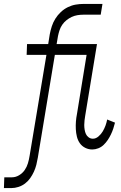

<svg xmlns="http://www.w3.org/2000/svg" viewBox="-97 -755 617 980"><path d="M-77 205 -75 150H-36Q-17 150 0.5 139.5Q18 129 29 113Q40 97 45.5 78.5Q51 60 54 41L140 -475H39L41 -530H149L157 -580Q161 -601 167.5 -621Q174 -641 185.5 -659.5Q197 -678 213.5 -693.5Q230 -709 249.5 -718.5Q269 -728 289.5 -731.5Q310 -735 331 -735H426L417 -680H328Q313 -680 298 -677.5Q283 -675 269 -668.5Q255 -662 242.5 -652Q230 -642 221 -629Q212 -616 207 -601Q202 -586 199 -571L192 -530H398L338 -165Q336 -153 334.5 -141Q333 -129 333 -117Q333 -105 335 -93Q337 -81 341.5 -71Q346 -61 355.5 -54Q365 -47 377 -47Q392 -47 405.5 -58.5Q419 -70 427.5 -84.5Q436 -99 441.5 -114Q447 -129 450 -145L490 -129Q486 -113 481 -98Q476 -83 469 -68.5Q462 -54 453 -40.5Q444 -27 432 -15.5Q420 -4 404.5 2Q389 8 374 8Q355 8 338 -0.5Q321 -9 310.5 -24Q300 -39 295.5 -57.5Q291 -76 290 -95.5Q289 -115 290.5 -134.5Q292 -154 296 -174L345 -475H183L96 50Q93 68 88.5 86Q84 104 76 121.5Q68 139 57 154.5Q46 170 31 181.5Q16 193 -2.5 199Q-21 205 -39 205Z"/></svg>

Font: Iosevka Slab Light
Style: Italic
Weight: 300
Italic angle: -9°
Monospace: yes
Designer: Belleve Invis
Foundry: Belleve Invis
Version: Version 11.1.1; ttfautohint (v1.8.3)